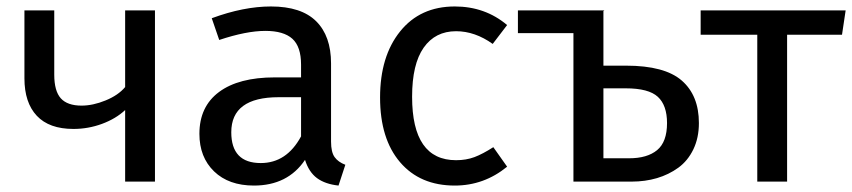

<svg xmlns="http://www.w3.org/2000/svg" viewBox="-20 -559 2623 591"><path d="M365.2 -526.9H457V0H365.2V-220.2Q336.4 -193.4 293.9 -177.7Q251.5 -162.1 206.1 -162.1Q131.3 -162.1 93.3 -202.6Q55.2 -243.2 55.2 -317.9V-526.9H147V-329.1Q147 -278.8 167.2 -256.3Q187.5 -233.9 231 -233.9Q266.1 -233.9 304.9 -249.8Q343.8 -265.6 365.2 -291Z M999 -123Q999 -90.8 1010 -75.4Q1021 -60.1 1043 -51.8L1022 12.2Q981 7.8 955.8 -10.7Q930.7 -29.3 918.9 -66.9Q865.7 12.2 761.7 12.2Q684.1 12.2 638.9 -31.5Q593.8 -75.2 593.8 -147Q593.8 -231 654.3 -275.9Q714.8 -320.8 825.7 -320.8H906.7V-359.9Q906.7 -415.5 879.9 -439.7Q853 -463.9 796.9 -463.9Q738.3 -463.9 654.8 -436L631.8 -502.9Q730 -539.1 814 -539.1Q907.2 -539.1 953.1 -493.7Q999 -448.2 999 -363.8ZM782.7 -57.1Q862.3 -57.1 906.7 -139.2V-259.8H837.9Q691.9 -259.8 691.9 -151.9Q691.9 -57.1 782.7 -57.1Z M1379.9 -539.1Q1473.1 -539.1 1541 -481.9L1496.6 -423.8Q1441.9 -462.9 1383.8 -462.9Q1319.8 -462.9 1284.2 -412.4Q1248.5 -361.8 1248.5 -261.2Q1248.5 -65.9 1383.8 -65.9Q1415 -65.9 1440.4 -75.4Q1465.8 -85 1498.5 -106L1541 -45.9Q1469.7 12.2 1379.9 12.2Q1272.9 12.2 1211.4 -59.8Q1149.9 -131.8 1149.9 -258.8Q1149.9 -385.7 1211.7 -462.4Q1273.4 -539.1 1379.9 -539.1Z M1907.2 -356.9Q2025.9 -356.9 2078.6 -311Q2131.3 -265.1 2131.3 -180.2Q2131.3 -134.8 2114.3 -99.4Q2097.2 -64 2067.9 -42.7Q2038.6 -21.5 2002.2 -10.7Q1965.8 0 1924.3 0H1745.1V-457H1574.2V-526.9H1840.3L1837.4 -524.9V-356.9ZM1916.5 -71.8Q1972.2 -71.8 2002.7 -96.9Q2033.2 -122.1 2033.2 -180.2Q2033.2 -234.9 2004.9 -261Q1976.6 -287.1 1906.2 -287.1H1837.4V-71.8Z M2583 -526.9 2571.8 -452.1H2402.8V0H2311V-452.1H2136.7V-526.9Z"/></svg>

Font: FiraGO
Style: Regular
Weight: 400
Designer: bBox Type
Foundry: bBox Type GmbH
Version: Version 1.001;PS 001.001;hotconv 1.0.88;makeotf.lib2.5.64775